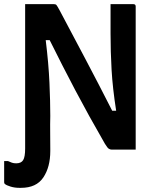

<svg xmlns="http://www.w3.org/2000/svg" viewBox="-62 -720 732 924"><path d="M16 66Q40 66 49.5 50.5Q59 35 59 -5V-700H198Q206 -700 209.5 -696Q213 -692 224 -672Q282 -563 348.5 -437Q415 -311 478 -187H497Q480 -296 475 -383.5Q470 -471 470 -559V-700H580Q591 -700 591 -689V0H475Q469 0 462 -4Q455 -8 443 -28Q364 -165 301 -284.5Q238 -404 177 -527H158Q172 -413 176 -321.5Q180 -230 180 -162Q179 -124 179.5 -82.5Q180 -41 180 -3V7Q180 84 146.5 134Q113 184 39 184H31Q9 184 -11 178Q-31 172 -39 165Q-42 162 -42 157V55H-24Q-13 60 -4.5 63Q4 66 16 66Z"/></svg>

Font: Recursive Sn Lnr St SmB
Style: Regular
Weight: 600
Version: Version 1.079;hotconv 1.0.112;makeotfexe 2.5.65598; ttfautoh